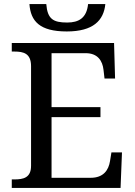

<svg xmlns="http://www.w3.org/2000/svg" viewBox="-20 -926 663 946"><path d="M309 -771C439 -771 491 -825 499 -906H414C407 -837 368 -815 311 -815C242 -815 214 -832 208 -906H125C131 -822 175 -771 309 -771ZM38 0H574L581 -175H529L522 -132C515 -88 490 -50 427 -50H234V-349H475V-398H234V-664H402C462 -664 485 -626 490 -582L495 -539H547L542 -714H38V-672H51C96 -672 133 -663 133 -600V-109C133 -50 95 -42 51 -42H38Z"/></svg>

Font: Noto Serif Thai
Style: Regular
Weight: 400
Designer: Monotype Design Team
Foundry: Monotype Imaging Inc.
Version: Version 1.901